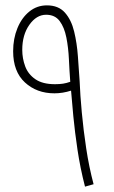

<svg xmlns="http://www.w3.org/2000/svg" viewBox="-20 -694 426 716"><path d="M297 2Q279 -68 269 -135.5Q259 -203 253.5 -260Q248 -317 245 -356Q214 -346 183 -346Q117 -346 73 -386.5Q29 -427 29 -503Q29 -550 45 -589Q61 -628 89.5 -651Q118 -674 155 -674Q198 -674 222 -647Q246 -620 256.5 -576.5Q267 -533 270.5 -484Q274 -435 277 -391Q279 -340 285 -275Q291 -210 301.5 -140.5Q312 -71 329 -7ZM63 -508Q63 -476 74 -446.5Q85 -417 112 -398.5Q139 -380 185 -380Q202 -380 215 -382Q228 -384 242 -389Q239 -429 237 -472.5Q235 -516 227.5 -554Q220 -592 202.5 -615.5Q185 -639 152 -639Q116 -639 89.5 -601.5Q63 -564 63 -508Z"/></svg>

Font: Noto Sans Arabic UI XCn XLt
Style: Regular
Weight: 200
Width: 2
Designer: Monotype Design Team, Nadine Chahine and Nizar Qandah
Foundry: Monotype Imaging Inc.
Version: Version 2.010; ttfautohint (v1.8.4.7-5d5b)